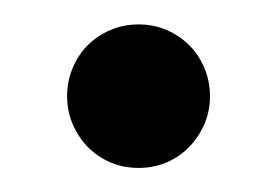

<svg xmlns="http://www.w3.org/2000/svg" viewBox="-20 -419 228 158"><path d="M152.8 -339.8Q152.8 -327.6 148.2 -316.9Q143.6 -306.2 135.7 -298.1Q127.9 -290 117.2 -285.4Q106.4 -280.8 94.2 -280.8Q81.5 -280.8 70.8 -285.4Q60.1 -290 52.2 -298.1Q44.4 -306.2 39.8 -316.9Q35.2 -327.6 35.2 -339.8Q35.2 -352.1 39.8 -363Q44.4 -374 52.2 -381.8Q60.1 -389.6 70.8 -394.3Q81.5 -398.9 94.2 -398.9Q106.4 -398.9 117.2 -394.3Q127.9 -389.6 135.7 -381.8Q143.6 -374 148.2 -363Q152.8 -352.1 152.8 -339.8Z"/></svg>

Font: BabelStone Ogham
Style: Regular
Weight: 400
Designer: Andrew West
Foundry: BabelStone
Version: Version 2.02 March 14, 2022